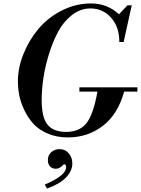

<svg xmlns="http://www.w3.org/2000/svg" viewBox="-20 -785 818 1115"><path d="M441 -253V-278H778V-253H701Q664 -120 576.5 -53.5Q489 13 375 13Q310 13 258 -9Q206 -31 174.5 -65.5Q143 -100 121.5 -145Q100 -190 92 -231.5Q84 -273 84 -314Q84 -391 116 -471Q148 -551 202.5 -616.5Q257 -682 338 -723.5Q419 -765 509 -765Q603 -765 671 -702L720 -754H745L698 -541H673Q673 -629 625 -682.5Q577 -736 505 -736Q448 -736 399 -698.5Q350 -661 318.5 -602.5Q287 -544 264.5 -471.5Q242 -399 232 -331.5Q222 -264 222 -205Q222 -102 256.5 -60.5Q291 -19 363 -19Q442 -19 482 -69.5Q522 -120 546 -253ZM253 310 240 287Q364 234 364 186Q364 169 353 169Q351 169 336.5 182Q322 195 304 195Q283 195 270.5 181.5Q258 168 258 145Q258 116 278 98.5Q298 81 326 81Q359 81 379.5 105.5Q400 130 400 164Q400 208 363 246Q326 284 253 310Z"/></svg>

Font: Libre Bodoni
Style: Italic
Weight: 400
Italic angle: -13°
Designer: Pablo Impallari, Rodrigo Fuenzalida
Foundry: Pablo Impallari, Rodrigo Fuenzalida
Version: Version 1.001